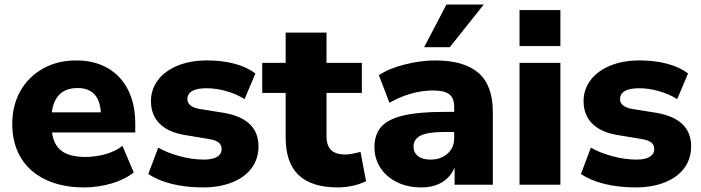

<svg xmlns="http://www.w3.org/2000/svg" viewBox="-20 -817 3101 849"><path d="M34.2 -269.5Q34.2 -350.6 69.8 -414.1Q105.5 -477.5 169.9 -513.7Q234.4 -549.8 317.4 -549.8Q397.5 -549.8 456.5 -515.6Q515.6 -481.4 546.9 -418.5Q578.1 -355.5 578.1 -271.5V-231.4H210Q217.8 -174.8 253.4 -148.9Q289.1 -123 357.4 -123Q402.3 -123 446.3 -135.3Q490.2 -147.5 521.5 -171.9L571.3 -54.7Q533.2 -23.4 473.6 -5.9Q414.1 11.7 351.6 11.7Q254.9 11.7 183.1 -22Q111.3 -55.7 72.8 -118.7Q34.2 -181.6 34.2 -269.5ZM425.8 -320.3Q418.9 -427.7 323.2 -427.7Q223.6 -427.7 209 -320.3Z M635.7 -47.9 679.7 -164.1Q720.7 -140.6 775.9 -126Q831.1 -111.3 881.8 -111.3Q919.9 -111.3 939.9 -123.5Q960 -135.7 960 -158.2Q960 -175.8 947.8 -186Q935.5 -196.3 910.2 -201.2L793 -220.7Q721.7 -233.4 684.6 -271.5Q647.5 -309.6 647.5 -370.1Q647.5 -420.9 677.7 -461.9Q708 -502.9 764.6 -526.4Q821.3 -549.8 895.5 -549.8Q961.9 -549.8 1017.1 -535.2Q1072.3 -520.5 1109.4 -492.2L1061.5 -378.9Q1025.4 -401.4 980.5 -414.1Q935.5 -426.8 893.6 -426.8Q808.6 -426.8 808.6 -377.9Q808.6 -346.7 858.4 -335.9L973.6 -317.4Q1123 -290 1123 -169.9Q1123 -114.3 1092.3 -73.2Q1061.5 -32.2 1005.9 -10.3Q950.2 11.7 877.9 11.7Q801.8 11.7 739.3 -3.9Q676.8 -19.5 635.7 -47.9Z M1243.2 -208V-406.2H1139.6V-539.1H1243.2V-672.9H1423.8V-539.1H1580.1V-406.2H1423.8V-214.8Q1423.8 -173.8 1443.8 -153.8Q1463.9 -133.8 1507.8 -133.8Q1530.3 -133.8 1574.2 -145.5L1598.6 -15.6Q1572.3 -2.9 1539.6 4.4Q1506.8 11.7 1474.6 11.7Q1357.4 11.7 1300.3 -43Q1243.2 -97.7 1243.2 -208Z M1635.7 -166Q1635.7 -220.7 1664.6 -254.9Q1693.4 -289.1 1761.2 -305.7Q1829.1 -322.3 1945.3 -322.3H1988.3V-343.8Q1988.3 -383.8 1966.3 -400.4Q1944.3 -417 1894.5 -417Q1846.7 -417 1796.9 -402.8Q1747.1 -388.7 1702.1 -362.3L1655.3 -484.4Q1698.2 -513.7 1769 -531.7Q1839.8 -549.8 1904.3 -549.8Q2032.2 -549.8 2095.7 -494.6Q2159.2 -439.5 2159.2 -322.3V0H1990.2V-76.2Q1972.7 -34.2 1935.1 -11.2Q1897.5 11.7 1843.8 11.7Q1782.2 11.7 1734.9 -11.7Q1687.5 -35.2 1661.6 -75.7Q1635.7 -116.2 1635.7 -166ZM1883.8 -111.3Q1928.7 -111.3 1958.5 -137.2Q1988.3 -163.1 1988.3 -207V-233.4H1946.3Q1871.1 -233.4 1839.8 -217.3Q1808.6 -201.2 1808.6 -169.9Q1808.6 -142.6 1828.1 -127Q1847.7 -111.3 1883.8 -111.3ZM1954.1 -796.9H2119.1L1968.8 -608.4H1855.5Z M2277.3 -772.5H2458V-613.3H2277.3ZM2277.3 -539.1H2458V0H2277.3Z M2548.8 -47.9 2592.8 -164.1Q2633.8 -140.6 2689 -126Q2744.1 -111.3 2794.9 -111.3Q2833 -111.3 2853 -123.5Q2873 -135.7 2873 -158.2Q2873 -175.8 2860.8 -186Q2848.6 -196.3 2823.2 -201.2L2706.1 -220.7Q2634.8 -233.4 2597.7 -271.5Q2560.5 -309.6 2560.5 -370.1Q2560.5 -420.9 2590.8 -461.9Q2621.1 -502.9 2677.7 -526.4Q2734.4 -549.8 2808.6 -549.8Q2875 -549.8 2930.2 -535.2Q2985.4 -520.5 3022.5 -492.2L2974.6 -378.9Q2938.5 -401.4 2893.6 -414.1Q2848.6 -426.8 2806.6 -426.8Q2721.7 -426.8 2721.7 -377.9Q2721.7 -346.7 2771.5 -335.9L2886.7 -317.4Q3036.1 -290 3036.1 -169.9Q3036.1 -114.3 3005.4 -73.2Q2974.6 -32.2 2918.9 -10.3Q2863.3 11.7 2791 11.7Q2714.8 11.7 2652.3 -3.9Q2589.8 -19.5 2548.8 -47.9Z"/></svg>

Font: Min Sans Black
Style: Regular
Weight: 900
Designer: Jinseong-Kim, NotoSansCJK, Nunito
Foundry: Jinseong-Kim
Version: Version 1.000